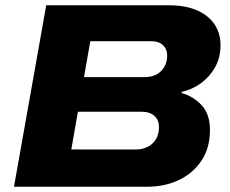

<svg xmlns="http://www.w3.org/2000/svg" viewBox="-20 -707 870 727"><path d="M33 0 155 -687H620Q681 -687 724.5 -668.5Q768 -650 791.5 -616Q815 -582 815 -536Q815 -489 794.5 -452.5Q774 -416 741 -392Q708 -368 668 -359L667 -355Q713 -342 744 -308Q775 -274 775 -215Q775 -146 742.5 -98Q710 -50 656.5 -25Q603 0 538 0ZM250 -141H495Q519 -141 539 -151Q559 -161 570.5 -180Q582 -199 582 -227Q582 -252 565 -268Q548 -284 515 -284H275ZM298 -415H527Q548 -415 563.5 -421Q579 -427 590 -438Q601 -449 607 -464Q613 -479 613 -496Q613 -521 597 -536Q581 -551 553 -551H322Z"/></svg>

Font: Archivo SemiExpanded ExtraBold
Style: Italic
Weight: 800
Width: 6
Italic angle: -10°
Designer: Hector Gatti
Foundry: Omnibus-Type
Version: Version 2.001